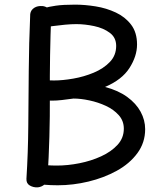

<svg xmlns="http://www.w3.org/2000/svg" viewBox="-20 -798 701 828"><path d="M110 -728Q109 -748 121.5 -759.5Q134 -771 153 -772Q165 -773 175.5 -769Q186 -765 193.5 -756.5Q201 -748 201 -735Q194 -560 195 -384Q196 -208 185 -32Q184 -13 172 -2.5Q160 8 143 10Q124 11 108.5 2Q93 -7 94 -27Q101 -138 102 -255.5Q103 -373 104 -492.5Q105 -612 110 -728ZM170 -680V-763Q190 -769 221 -773.5Q252 -778 304 -778Q346 -778 392.5 -770.5Q439 -763 479.5 -744Q520 -725 545.5 -691.5Q571 -658 571 -606Q571 -556 538.5 -505Q506 -454 433 -423Q490 -408 528.5 -380Q567 -352 586.5 -316Q606 -280 606 -241Q606 -183 572.5 -137.5Q539 -92 483.5 -61.5Q428 -31 361.5 -15Q295 1 229 1Q198 1 169.5 -1.5Q141 -4 124 -6L135 -91Q158 -87 181 -85.5Q204 -84 225 -84Q272 -84 322.5 -94Q373 -104 416.5 -124Q460 -144 487 -173.5Q514 -203 514 -243Q514 -277 492 -301.5Q470 -326 436.5 -341.5Q403 -357 365.5 -365Q328 -373 297 -373Q268 -369 246 -366.5Q224 -364 204 -364Q164 -364 142.5 -374Q121 -384 121 -413Q121 -424 123 -433.5Q125 -443 131 -449.5Q137 -456 147 -455Q164 -454 179.5 -452.5Q195 -451 213 -451Q250 -451 296 -459Q342 -467 384 -484.5Q426 -502 453.5 -530.5Q481 -559 481 -600Q481 -636 453.5 -656.5Q426 -677 386 -685.5Q346 -694 309 -694Q288 -694 260.5 -691.5Q233 -689 208 -685.5Q183 -682 170 -680Z"/></svg>

Font: Playpen Sans
Style: Regular
Weight: 400
Designer: Laura Meseguer, Veronika Burian, José Scaglione, Kostas Bartsokas, Vera Evstafieva, Tom Grace, Yorlmar Campos
Foundry: TypeTogether
Version: Version 2.000